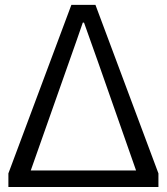

<svg xmlns="http://www.w3.org/2000/svg" viewBox="-20 -751 670 771"><path d="M13.7 0Q13.7 -13.7 13.7 -54.7Q77.1 -223.6 266.6 -731.4Q291 -731.4 363.3 -731.4Q426.8 -562.5 616.2 -54.7Q616.2 -41 616.2 0Q465.8 0 13.7 0ZM103.5 -66.4Q209 -66.4 526.4 -66.4Q488.3 -175.8 373 -503.9Q364.3 -527.3 343.8 -585.9Q323.2 -643.6 317.4 -660.2Q315.4 -660.2 312.5 -660.2Q308.6 -648.4 288.1 -589.8Q267.6 -530.3 257.8 -503.9Q206.1 -358.4 103.5 -66.4Z"/></svg>

Font: Gothic A1
Style: Regular
Weight: 400
Designer: HanYang I&C Co.,Ltd.
Version: Version 2.50